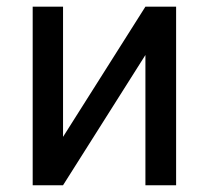

<svg xmlns="http://www.w3.org/2000/svg" viewBox="-20 -548 617 568"><path d="M166.5 -143.1 410.2 -528.3H501V0H410.2V-385.3L166.5 0H76.7V-528.3H166.5Z"/></svg>

Font: RobotoDEMO
Style: Regular
Weight: 400
Designer: Christian Robertson
Foundry: Google
Version: Version 2.136